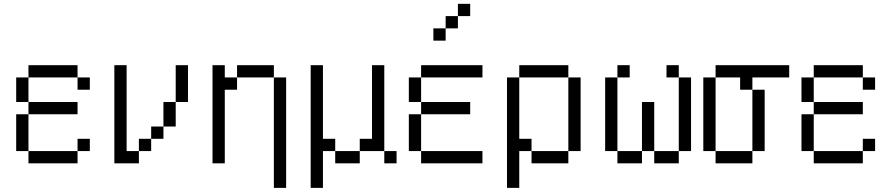

<svg xmlns="http://www.w3.org/2000/svg" viewBox="-20 -832 4540 978"><path d="M375 -437.5H125V-500H375ZM62.5 -250H125V-62.5H62.5ZM62.5 -437.5H125V-312.5H62.5ZM125 -62.5H375V0H125ZM125 -312.5H375V-250H125ZM375 -125H437.5V-62.5H375ZM375 -437.5H437.5V-375H375Z M625 -62.5H687.5V0H562.5V-500H625ZM687.5 -125H750V-62.5H687.5ZM750 -187.5H812.5V-125H750ZM812.5 -312.5H875V-187.5H812.5ZM875 -500H937.5V-312.5H875Z M1125 -437.5H1187.5V-375H1125V0H1062.5V-500H1125ZM1187.5 -500H1375V-437.5H1187.5ZM1375 -437.5H1437.5V125H1375Z M1625 -125H1687.5V-62.5H1625V125H1562.5V-500H1625ZM1687.5 -62.5H1812.5V0H1687.5ZM1812.5 -125H1875V-500H1937.5V-62.5H1812.5ZM1937.5 -62.5H2000V0H1937.5Z M2375 -750H2312.5V-812.5H2375ZM2062.5 -250H2125V-62.5H2062.5ZM2062.5 -437.5H2125V-312.5H2062.5ZM2125 -62.5H2437.5V0H2125ZM2125 -312.5H2375V-250H2125ZM2125 -500H2437.5V-437.5H2125ZM2187.5 -687.5H2250V-625H2187.5ZM2250 -750H2312.5V-687.5H2250Z M2875 -437.5H2625V-500H2875ZM2562.5 -437.5H2625V-125H2687.5V-62.5H2625V125H2562.5ZM2687.5 -62.5H2875V0H2687.5ZM2875 -437.5H2937.5V-62.5H2875Z M3187.5 -437.5H3125V-500H3187.5ZM3062.5 -437.5H3125V-62.5H3062.5ZM3125 -62.5H3250V0H3125ZM3250 -312.5H3312.5V-62.5H3250ZM3312.5 -62.5H3437.5V0H3312.5ZM3375 -500H3437.5V-437.5H3375ZM3437.5 -437.5H3500V-62.5H3437.5Z M4000 -437.5H3812.5V-375H3750V-437.5H3625V-500H4000ZM3562.5 -437.5H3625V-62.5H3562.5ZM3625 -62.5H3812.5V0H3625ZM3812.5 -375H3875V-62.5H3812.5Z M4375 -437.5H4125V-500H4375ZM4062.5 -250H4125V-62.5H4062.5ZM4062.5 -437.5H4125V-312.5H4062.5ZM4125 -62.5H4375V0H4125ZM4125 -312.5H4375V-250H4125ZM4375 -125H4437.5V-62.5H4375ZM4375 -437.5H4437.5V-375H4375Z"/></svg>

Font: 寒蝉点阵体 16px
Style: Regular
Weight: 400
Designer: Designed by Warren2060
Foundry: ChillType
Version: Version 1.000